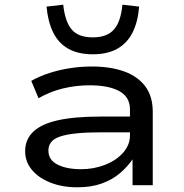

<svg xmlns="http://www.w3.org/2000/svg" viewBox="-20 -788 782 817"><path d="M309 9Q245 9 194.5 -11Q144 -31 115.5 -65.5Q87 -100 87 -145Q87 -194 121 -227Q155 -260 225.5 -276Q296 -292 408 -292H551V-225H413Q349 -225 305.5 -220.5Q262 -216 235.5 -207Q209 -198 197.5 -183Q186 -168 186 -147Q186 -107 225 -87.5Q264 -68 325 -68Q380 -68 428 -87Q476 -106 504.5 -139Q533 -172 533 -211V-323Q533 -375 488 -400Q443 -425 361 -425Q303 -425 247.5 -411.5Q192 -398 144 -370L113 -444Q149 -464 191 -477.5Q233 -491 278.5 -498Q324 -505 371 -505Q449 -505 507 -484.5Q565 -464 597.5 -421.5Q630 -379 630 -312V0H544V-109V-110Q523 -79 491 -51.5Q459 -24 414 -7.5Q369 9 309 9ZM375 -557Q313 -557 271 -580.5Q229 -604 206.5 -649.5Q184 -695 178 -760L249 -768Q257 -695 285.5 -662Q314 -629 375 -629Q435 -629 464.5 -662Q494 -695 501 -768L572 -760Q567 -695 544 -649.5Q521 -604 479 -580.5Q437 -557 375 -557Z"/></svg>

Font: Nunito Sans 7pt Expanded
Style: Regular
Weight: 400
Width: 7
Designer: Vernon Adams
Foundry: Vernon Adams
Version: Version 3.101;gftools[0.9.27]